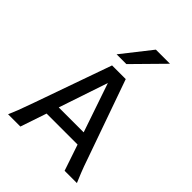

<svg xmlns="http://www.w3.org/2000/svg" viewBox="-215 -847 950 950"><g transform="rotate(45 260.5 -371.5)"><path d="M16.1 0Q25.9 -22 36.9 -50.3Q47.9 -78.6 65.9 -129.9L209 -534.7H304.7L447.8 -129.9Q465.3 -78.6 476.8 -50.3Q488.3 -22 497.6 0H411.6L365.2 -137.2H148.4L102.1 0ZM169.4 -201.2H343.8L255.9 -458.5ZM186 -589.4 307.1 -743.2H405.8L254.4 -589.4Z"/></g></svg>

Font: Harmattan Medium
Style: Regular
Weight: 500
Designer: George W. Nuss III and SIL International
Foundry: SIL International
Version: Version 4.000